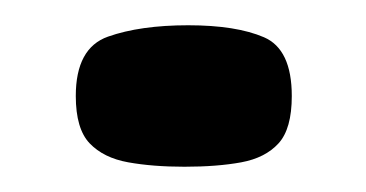

<svg xmlns="http://www.w3.org/2000/svg" viewBox="-20 -313 290 152"><path d="M40 -237Q40 -275 65.5 -284Q91 -293 129 -293Q167 -293 189 -283.5Q211 -274 211 -237Q211 -211 200.5 -199.5Q190 -188 171 -184.5Q152 -181 126 -181Q101 -181 81.5 -184.5Q62 -188 51 -199.5Q40 -211 40 -237Z"/></svg>

Font: Genos Thin ExtraBold
Style: Regular
Weight: 800
Version: Version 1.010